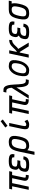

<svg xmlns="http://www.w3.org/2000/svg" viewBox="2464 -3394 1112 6079"><g transform="rotate(-90 3019.5 -354.0)"><path d="M513 -1Q410 5 366 -36.5Q322 -78 340 -163L437 -618H640L620 -526H62L82 -618H640L620 -526H517L438 -155Q432 -124 435.5 -110.5Q439 -97 459.5 -94Q480 -91 524 -92ZM50 0 176 -593H276L150 0Z M841 14Q747 14 695 -3Q643 -20 627.5 -60Q612 -100 627 -168Q635 -205 646.5 -231Q658 -257 679 -277Q700 -297 734 -317Q700 -343 689 -376Q678 -409 691 -467Q705 -531 733.5 -566.5Q762 -602 816.5 -617Q871 -632 961 -632Q1056 -632 1107 -615Q1158 -598 1173.5 -558.5Q1189 -519 1174 -451L1076 -459Q1087 -508 1062 -524Q1037 -540 958 -540Q902 -540 866.5 -531.5Q831 -523 812.5 -503.5Q794 -484 787 -451Q780 -419 786.5 -400Q793 -381 817.5 -372Q842 -363 888 -359H987L967 -267H877Q829 -264 798 -251.5Q767 -239 749.5 -215Q732 -191 724 -152Q718 -123 726.5 -107Q735 -91 763.5 -84.5Q792 -78 844 -78Q929 -78 966.5 -99.5Q1004 -121 1015 -172L1113 -164Q1099 -95 1069.5 -56Q1040 -17 986 -1.5Q932 14 841 14Z M1440 14Q1397 14 1357 -4.5Q1317 -23 1289 -62.5Q1261 -102 1252 -165Q1243 -228 1262 -317Q1286 -432 1322 -501Q1358 -570 1415 -601Q1472 -632 1560 -632Q1652 -632 1699.5 -598.5Q1747 -565 1755.5 -492.5Q1764 -420 1738 -301Q1714 -187 1678 -117.5Q1642 -48 1585 -17Q1528 14 1440 14ZM1156 182 1260 -308H1360L1256 182ZM1443 -78Q1499 -78 1536 -100Q1573 -122 1598 -174.5Q1623 -227 1642 -317Q1660 -404 1658.5 -452.5Q1657 -501 1633 -520.5Q1609 -540 1557 -540Q1502 -540 1464.5 -518Q1427 -496 1402.5 -444Q1378 -392 1358 -301Q1340 -215 1341.5 -166Q1343 -117 1367.5 -97.5Q1392 -78 1443 -78Z M2114 14Q2046 14 2010.5 -8Q1975 -30 1969 -81Q1963 -132 1981 -218L2066 -618H2166L2079 -210Q2068 -159 2067.5 -130Q2067 -101 2079 -89.5Q2091 -78 2117 -78Q2139 -78 2162 -90.5Q2185 -103 2225 -132L2269 -42Q2220 -9 2186.5 2.5Q2153 14 2114 14ZM2076 -671 2022 -741 2223 -890 2276 -820Z M2913 -1Q2810 5 2766 -36.5Q2722 -78 2740 -163L2837 -618H3040L3020 -526H2462L2482 -618H3040L3020 -526H2917L2838 -155Q2832 -124 2835.5 -110.5Q2839 -97 2859.5 -94Q2880 -91 2924 -92ZM2450 0 2576 -593H2676L2550 0Z M3459 0Q3407 0 3376 -30Q3345 -60 3328 -110.5Q3311 -161 3303.5 -224Q3296 -287 3293.5 -354Q3291 -421 3287.5 -484Q3284 -547 3274.5 -597.5Q3265 -648 3245 -678Q3225 -708 3189 -708H3130L3149 -800H3220Q3271 -800 3302 -770Q3333 -740 3349.5 -689.5Q3366 -639 3373.5 -576Q3381 -513 3384 -446Q3387 -379 3390.5 -316Q3394 -253 3403.5 -202.5Q3413 -152 3433 -122Q3453 -92 3490 -92H3549L3529 0ZM2938 0 3328 -613 3343 -470 3045 0Z M3836 14Q3745 14 3700 -18.5Q3655 -51 3648.5 -123Q3642 -195 3665 -313Q3683 -404 3726.5 -476Q3770 -548 3831.5 -590Q3893 -632 3964 -632Q4055 -632 4101.5 -599.5Q4148 -567 4155 -495Q4162 -423 4135 -305Q4115 -215 4071.5 -142.5Q4028 -70 3968 -28Q3908 14 3836 14ZM3847 -78Q3890 -78 3930.5 -109Q3971 -140 4002 -193.5Q4033 -247 4045 -313Q4062 -400 4059.5 -449.5Q4057 -499 4031.5 -519.5Q4006 -540 3953 -540Q3911 -540 3871.5 -509Q3832 -478 3801.5 -425Q3771 -372 3755 -305Q3736 -218 3738.5 -168.5Q3741 -119 3767.5 -98.5Q3794 -78 3847 -78Z M4235 0 4367 -618H4467L4415 -377L4427 -379Q4464 -403 4494.5 -434Q4525 -465 4554.5 -497.5Q4584 -530 4618 -557Q4652 -584 4695.5 -601Q4739 -618 4798 -618L4787 -526Q4749 -526 4718 -511Q4687 -496 4661 -473Q4635 -450 4611 -423Q4587 -396 4562.5 -371.5Q4538 -347 4511 -331L4710 0H4592L4415 -285H4396L4335 0Z M5041 14Q4947 14 4895 -3Q4843 -20 4827.5 -60Q4812 -100 4827 -168Q4835 -205 4846.5 -231Q4858 -257 4879 -277Q4900 -297 4934 -317Q4900 -343 4889 -376Q4878 -409 4891 -467Q4905 -531 4933.5 -566.5Q4962 -602 5016.5 -617Q5071 -632 5161 -632Q5256 -632 5307 -615Q5358 -598 5373.5 -558.5Q5389 -519 5374 -451L5276 -459Q5287 -508 5262 -524Q5237 -540 5158 -540Q5102 -540 5066.5 -531.5Q5031 -523 5012.5 -503.5Q4994 -484 4987 -451Q4980 -419 4986.5 -400Q4993 -381 5017.5 -372Q5042 -363 5088 -359H5187L5167 -267H5077Q5029 -264 4998 -251.5Q4967 -239 4949.5 -215Q4932 -191 4924 -152Q4918 -123 4926.5 -107Q4935 -91 4963.5 -84.5Q4992 -78 5044 -78Q5129 -78 5166.5 -99.5Q5204 -121 5215 -172L5313 -164Q5299 -95 5269.5 -56Q5240 -17 5186 -1.5Q5132 14 5041 14Z M5640 14Q5548 14 5500.5 -19.5Q5453 -53 5445 -126Q5437 -199 5462 -317Q5486 -432 5522 -501Q5558 -570 5615 -601Q5672 -632 5760 -632Q5829 -632 5872.5 -613.5Q5916 -595 5937 -555.5Q5958 -516 5957.5 -453Q5957 -390 5938 -301Q5914 -187 5878 -117.5Q5842 -48 5785 -17Q5728 14 5640 14ZM5643 -78Q5699 -78 5736 -100Q5773 -122 5798 -174.5Q5823 -227 5842 -317Q5860 -404 5858.5 -452.5Q5857 -501 5833 -520.5Q5809 -540 5757 -540Q5702 -540 5664.5 -518Q5627 -496 5602.5 -444Q5578 -392 5558 -301Q5540 -215 5541.5 -166Q5543 -117 5567.5 -97.5Q5592 -78 5643 -78ZM5749 -540 5769 -632H6039L6019 -540Z"/></g></svg>

Font: Victor Mono Thin
Style: Italic
Weight: 100
Italic angle: -12°
Monospace: yes
Designer: Rune Bjørnerås
Version: Version 1.561;gftools[0.9.30]